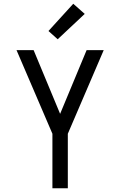

<svg xmlns="http://www.w3.org/2000/svg" viewBox="-20 -1002 640 1022"><path d="M259 0V-290L68 -735H159L300 -396L441 -735H532L341 -290V0ZM287 -793 238 -837 370 -982 431 -928Z"/></svg>

Font: R Plex Mono
Style: Regular
Weight: 400
Monospace: yes
Designer: Belleve Invis
Foundry: Belleve Invis
Version: Version 31.8.0